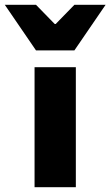

<svg xmlns="http://www.w3.org/2000/svg" viewBox="-86 -780 460 800"><path d="M58 0V-500H230V0ZM64 -570 -66 -760H64L142 -680H146L224 -760H354L224 -570Z"/></svg>

Font: Source Sans 3 ExtraLight Black
Style: Regular
Weight: 900
Version: Version 3.052;hotconv 1.1.0;makeotfexe 2.6.0